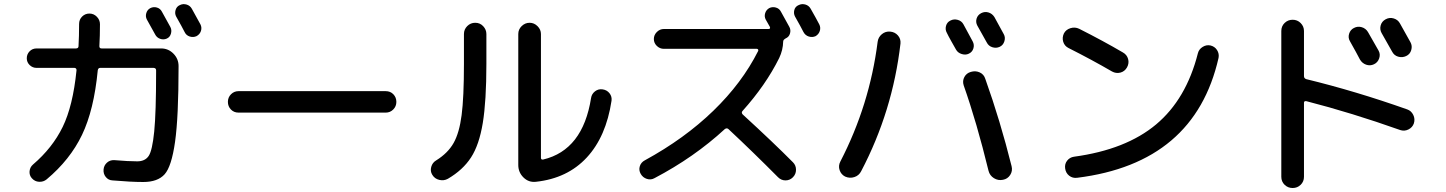

<svg xmlns="http://www.w3.org/2000/svg" viewBox="-20 -856 7040 935"><path d="M711.9 -816.4Q727.5 -824.2 744.1 -819.3Q760.7 -814.5 768.6 -798.8Q803.7 -735.4 809.6 -724.6Q817.4 -710 812.5 -692.4Q807.6 -674.8 792 -668Q776.4 -661.1 759.8 -667Q743.2 -672.9 735.4 -688.5Q701.2 -750 695.3 -760.7Q687.5 -775.4 692.4 -792Q697.3 -808.6 711.9 -816.4ZM855.5 -831.1Q871.1 -838.9 888.2 -834Q905.3 -829.1 914.1 -813.5Q951.2 -746.1 956.1 -737.3Q963.9 -721.7 958.5 -705.1Q953.1 -688.5 936.5 -679.7Q920.9 -672.9 903.8 -678.2Q886.7 -683.6 878.9 -700.2Q866.2 -725.6 837.9 -775.4Q830.1 -790 835 -807.1Q839.8 -824.2 855.5 -831.1ZM158.2 -525.4Q138.7 -525.4 124.5 -539.1Q110.4 -552.7 110.4 -572.3Q110.4 -591.8 124 -606Q137.7 -620.1 158.2 -620.1H349.6Q361.3 -620.1 362.3 -629.9Q365.2 -680.7 365.2 -739.3Q365.2 -760.7 379.9 -775.4Q394.5 -790 415.5 -790Q436.5 -790 451.7 -774.4Q466.8 -758.8 466.8 -738.3Q466.8 -682.6 463.9 -630.9Q463.9 -620.1 474.6 -620.1H764.6Q799.8 -620.1 824.7 -594.7Q849.6 -569.3 849.6 -534.2Q849.6 -286.1 832.5 -165.5Q815.4 -44.9 781.7 -7.3Q748 30.3 677.7 30.3Q617.2 30.3 527.3 22.5Q507.8 21.5 495.1 5.9Q482.4 -9.8 484.4 -31.2Q486.3 -50.8 501 -64Q515.6 -77.1 536.1 -76.2Q605.5 -70.3 648.4 -70.3Q686.5 -70.3 704.1 -96.7Q721.7 -123 731 -215.3Q740.2 -307.6 740.2 -504.9V-513.7Q740.2 -524.4 728.5 -525.4H467.8Q458 -525.4 456.1 -513.7Q437.5 -320.3 379.4 -199.2Q321.3 -78.1 207 17.6Q191.4 30.3 170.4 29.3Q149.4 28.3 134.8 11.7Q122.1 -2.9 124 -22.5Q126 -42 140.6 -54.7Q235.4 -135.7 285.2 -237.8Q335 -339.8 352.5 -512.7Q353.5 -517.6 350.6 -521.5Q347.7 -525.4 342.8 -525.4Z M1141.6 -307.6Q1119.1 -307.6 1104.5 -322.8Q1089.8 -337.9 1089.8 -359.9Q1089.8 -381.8 1105 -397Q1120.1 -412.1 1141.6 -412.1H1858.4Q1880.9 -412.1 1895.5 -397Q1910.2 -381.8 1910.2 -359.9Q1910.2 -337.9 1895 -322.8Q1879.9 -307.6 1858.4 -307.6Z M2589.8 29.3Q2554.7 33.2 2529.3 8.3Q2503.9 -16.6 2503.9 -52.7V-690.4Q2503.9 -712.9 2520.5 -729Q2537.1 -745.1 2559.1 -745.1Q2581.1 -745.1 2597.7 -728.5Q2614.3 -711.9 2614.3 -690.4V-87.9Q2614.3 -77.1 2625 -79.1Q2818.4 -125 2858.4 -378.9Q2861.3 -398.4 2877.4 -411.1Q2893.6 -423.8 2914.1 -420.9Q2935.5 -418 2948.2 -401.9Q2960.9 -385.7 2958 -365.2Q2931.6 -190.4 2837.4 -88.9Q2743.2 12.7 2589.8 29.3ZM2161.1 14.6Q2141.6 25.4 2119.1 20Q2096.7 14.6 2085 -4.9Q2074.2 -22.5 2080.1 -43.5Q2085.9 -64.5 2104.5 -75.2Q2161.1 -110.4 2189 -159.7Q2216.8 -209 2228 -295.4Q2239.3 -381.8 2239.3 -544.9V-690.4Q2239.3 -712.9 2255.4 -729Q2271.5 -745.1 2294.4 -745.1Q2317.4 -745.1 2333 -728.5Q2348.6 -711.9 2348.6 -690.4V-544.9Q2348.6 -364.3 2331.1 -257.3Q2313.5 -150.4 2273.9 -89.4Q2234.4 -28.3 2161.1 14.6Z M3927.7 -813.5Q3956.1 -763.7 3969.7 -737.3Q3977.5 -721.7 3972.2 -705.1Q3966.8 -688.5 3951.2 -679.7Q3935.5 -672.9 3918.5 -678.2Q3901.4 -683.6 3892.6 -700.2Q3879.9 -725.6 3851.6 -775.4Q3843.8 -790 3848.1 -807.1Q3852.5 -824.2 3869.1 -831.1Q3884.8 -838.9 3901.9 -834Q3918.9 -829.1 3927.7 -813.5ZM3841.8 -65.4Q3856.4 -50.8 3856.4 -29.3Q3856.4 -7.8 3841.3 7.3Q3826.2 22.5 3805.2 22.5Q3784.2 22.5 3768.6 6.8Q3647.5 -115.2 3527.3 -227.5Q3519.5 -234.4 3509.8 -227.5Q3360.4 -89.8 3167 11.7Q3149.4 21.5 3129.9 15.1Q3110.4 8.8 3100.1 -9.3Q3089.8 -27.3 3095.7 -46.4Q3101.6 -65.4 3120.1 -75.2Q3313.5 -180.7 3453.6 -316.4Q3593.8 -452.1 3671.9 -607.4Q3673.8 -611.3 3671.9 -614.7Q3669.9 -618.2 3666 -618.2H3212.9Q3193.4 -618.2 3178.7 -632.3Q3164.1 -646.5 3164.1 -666Q3164.1 -685.5 3178.7 -700.2Q3193.4 -714.8 3212.9 -714.8H3722.7Q3732.4 -714.8 3729.5 -724.6Q3725.6 -730.5 3719.2 -742.7Q3712.9 -754.9 3709 -760.7Q3701.2 -775.4 3706.1 -791.5Q3710.9 -807.6 3725.6 -816.4Q3741.2 -824.2 3758.3 -819.3Q3775.4 -814.5 3783.2 -798.8Q3818.4 -735.4 3824.2 -724.6Q3832 -710 3827.1 -692.9Q3822.3 -675.8 3805.7 -668.9L3804.7 -668Q3793.9 -662.1 3793.9 -653.3Q3793 -612.3 3774.4 -573.2Q3709 -441.4 3595.7 -315.4Q3588.9 -307.6 3596.7 -298.8Q3749 -159.2 3841.8 -65.4Z M4635.7 -614.3Q4627.9 -627.9 4612.8 -654.8Q4597.7 -681.6 4590.8 -696.3Q4582 -711.9 4586.9 -730Q4591.8 -748 4608.4 -755.9Q4625 -764.6 4644 -759.3Q4663.1 -753.9 4671.9 -737.3Q4686.5 -710 4716.8 -654.3Q4725.6 -637.7 4720.2 -620.1Q4714.8 -602.5 4698.2 -594.7Q4682.6 -586.9 4663.6 -592.8Q4644.5 -598.6 4635.7 -614.3ZM4785.2 -649.4Q4746.1 -719.7 4739.3 -731.4Q4730.5 -748 4735.8 -765.6Q4741.2 -783.2 4758.3 -792Q4775.4 -800.8 4793.5 -795.4Q4811.5 -790 4822.3 -773.4Q4837.9 -745.1 4868.2 -689.5Q4877 -673.8 4871.1 -654.8Q4865.2 -635.7 4848.1 -627.9Q4831.1 -620.1 4812.5 -626Q4793.9 -631.8 4785.2 -649.4ZM4708 -505.9Q4730.5 -512.7 4751 -503.4Q4771.5 -494.1 4778.3 -471.7Q4850.6 -269.5 4906.2 -46.9Q4912.1 -23.4 4899.4 -3.9Q4886.7 15.6 4864.3 19.5Q4840.8 24.4 4820.3 11.7Q4799.8 -1 4793.9 -24.4Q4736.3 -260.7 4672.9 -440.4Q4666 -461.9 4676.3 -481Q4686.5 -500 4708 -505.9ZM4095.7 3.9Q4076.2 -5.9 4068.8 -27.3Q4061.5 -48.8 4072.3 -69.3Q4214.8 -344.7 4253.9 -652.3Q4256.8 -674.8 4274.4 -689.5Q4292 -704.1 4314.9 -702.1Q4337.9 -700.2 4352.5 -683.6Q4367.2 -667 4365.2 -644.5Q4327.1 -314.5 4173.8 -22.5Q4163.1 -1 4140.6 6.3Q4118.2 13.7 4095.7 3.9Z M5183.6 -622.1Q5164.1 -631.8 5157.7 -652.3Q5151.4 -672.9 5161.1 -693.4Q5170.9 -711.9 5192.9 -718.8Q5214.8 -725.6 5235.4 -715.8Q5351.6 -657.2 5448.2 -600.6Q5467.8 -589.8 5473.6 -568.8Q5479.5 -547.9 5468.3 -527.8Q5457 -507.8 5436 -502.4Q5415 -497.1 5395.5 -507.8Q5297.9 -564.5 5183.6 -622.1ZM5874 -634.8Q5895.5 -629.9 5906.7 -612.3Q5918 -594.7 5914.1 -574.2Q5797.9 -61.5 5225.6 9.8Q5203.1 12.7 5186.5 -0.5Q5169.9 -13.7 5167 -36.1Q5164.1 -57.6 5176.8 -73.7Q5189.5 -89.8 5210 -92.8Q5462.9 -127 5609.9 -250Q5756.8 -373 5813.5 -596.7Q5818.4 -616.2 5836.4 -627.4Q5854.5 -638.7 5874 -634.8Z M6573.2 -719.7Q6591.8 -729.5 6611.3 -723.6Q6630.9 -717.8 6641.6 -700.2Q6686.5 -620.1 6693.4 -609.4Q6703.1 -591.8 6696.3 -571.8Q6689.5 -551.8 6670.9 -543Q6652.3 -534.2 6632.8 -541Q6613.3 -547.9 6602.5 -566.4Q6601.6 -568.4 6583 -603Q6564.5 -637.7 6554.2 -654.8Q6543.9 -671.9 6549.8 -691.4Q6555.7 -710.9 6573.2 -719.7ZM6797.9 -741.2Q6842.8 -661.1 6848.6 -650.4Q6858.4 -632.8 6852.5 -612.3Q6846.7 -591.8 6827.6 -583Q6808.6 -574.2 6788.6 -580.1Q6768.6 -585.9 6758.8 -605.5L6708 -695.3Q6698.2 -712.9 6703.6 -732.4Q6709 -752 6728 -762.2Q6747.1 -772.5 6767.6 -766.1Q6788.1 -759.8 6797.9 -741.2ZM6219.7 4.9V-705.1Q6219.7 -728.5 6235.8 -744.1Q6252 -759.8 6274.9 -759.8Q6297.9 -759.8 6314 -743.7Q6330.1 -727.5 6330.1 -705.1V-485.4Q6330.1 -474.6 6340.8 -470.7Q6582 -412.1 6833 -323.2Q6852.5 -316.4 6862.3 -296.4Q6872.1 -276.4 6865.2 -254.9Q6858.4 -235.4 6838.9 -225.6Q6819.3 -215.8 6798.8 -222.7Q6562.5 -306.6 6341.8 -363.3Q6330.1 -365.2 6330.1 -355.5V4.9Q6330.1 28.3 6314 43.9Q6297.9 59.6 6274.9 59.6Q6252 59.6 6235.8 43.9Q6219.7 28.3 6219.7 4.9Z"/></svg>

Font: Rounded-X Mgen+ 1m medium
Style: Regular
Weight: 500
Designer: [Source Han Sans]
Ryoko NISHIZUKA  (kana & ideographs); Paul D. Hunt (Latin, Greek & Cyrillic); Wenlong ZHANG  (bopomofo
Version: Version 1.059.20150602